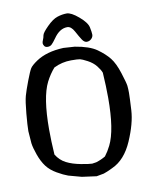

<svg xmlns="http://www.w3.org/2000/svg" viewBox="-95 -931 812 1023"><g transform="rotate(-10 311.0 -420.0)"><path d="M326.7 -789.1Q285.7 -788.8 253.4 -741.7Q238.4 -720.6 229.6 -712.3Q220.9 -703.9 207.7 -703.8Q194.5 -703.7 189.1 -712Q183.7 -720.2 183.6 -727.1Q183.6 -733.9 188.4 -744.7Q193.2 -755.4 195.3 -768.4Q197.4 -781.4 228.7 -812.8Q259.9 -844.3 286 -852.8Q312.1 -861.3 336.5 -861.5Q360.9 -861.7 400.9 -827.5Q441 -793.4 446.5 -766.8Q452.1 -740.3 452.2 -727.3Q452.3 -714.4 441.9 -704.3Q431.4 -694.2 417.5 -694.1Q403.6 -694 392.3 -711.2Q380.9 -728.5 364.6 -758.9Q348.2 -789.3 326.7 -789.1ZM477.1 -379.4Q477.1 -441.9 472.2 -517.1Q466.3 -533.7 449.2 -555.2Q432.1 -576.7 404.1 -591.6Q376 -606.4 364.7 -608.9Q353.5 -611.3 316.4 -611.3Q267.6 -611.3 223.1 -589.4Q196.8 -559.6 176.8 -520.5Q137.7 -442.4 137.7 -269Q137.7 -207 142.6 -132.3Q163.1 -99.1 195.3 -82.8Q227.5 -66.4 272.5 -58.1Q317.4 -49.8 332.5 -49.8L355 -53.2Q383.3 -62 405.8 -75.7Q423.8 -99.1 438 -127.9Q477.1 -206.1 477.1 -379.4ZM195.3 -9.3Q171.4 -17.6 137.5 -37.1Q103.5 -56.6 83.5 -83Q63.5 -109.4 49.3 -149.2Q35.2 -189 32.2 -212.9L27.3 -278.8Q27.3 -308.6 33.2 -374Q39.1 -439.5 46.9 -467.3Q54.7 -495.1 73.2 -543.9Q91.8 -592.8 100.6 -606.9Q109.4 -621.1 139.6 -641.6Q196.3 -679.7 288.1 -683.6L348.1 -679.7H348.6Q426.8 -667 466.1 -639.2Q505.4 -611.3 528.6 -582Q551.8 -552.7 569.3 -497.6Q586.9 -442.4 588.9 -426.3Q590.8 -410.2 590.8 -387.2Q590.8 -364.3 586.9 -293.9Q583 -223.6 543 -131.3Q502.9 -39.1 433.1 -7.8L419.9 -1.5Q405.8 5.4 383.8 13.2L344.2 20.5L265.6 9.8Z"/></g></svg>

Font: Drukaatie burti
Style: Demi
Weight: 600
Version: Version 0.14